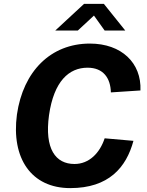

<svg xmlns="http://www.w3.org/2000/svg" viewBox="-20 -957 757 987"><path d="M518 -800H624L514 -937H412L264 -800H380L463 -877ZM442 -733C241 -733 99 -591 67 -368C37 -143 141 10 341 10C539 10 629 -96 666 -233L518 -246C493 -170 438 -114 363 -114C266 -114 208 -191 232 -365C257 -540 335 -609 430 -609C511 -609 548 -556 550 -482L702 -492C708 -633 605 -733 442 -733Z"/></svg>

Font: United Sans
Style: Bold Italic
Weight: 700
Italic angle: -8°
Designer: Pablo Impallari, Rodrigo Fuenzalida (Modified by Dan O. Williams)
Version: Version 1.000;PS 001.000;hotconv 1.0.88;makeotf.lib2.5.64775